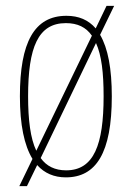

<svg xmlns="http://www.w3.org/2000/svg" viewBox="-20 -596 450 656"><path d="M91 -53 46 40H72L107 -32C132 -4 165 10 205 10C308 10 362 -73 362 -267C362 -361 349 -431 322 -477L370 -576H344L307 -499C282 -528 249 -542 207 -542C97 -542 48 -451 48 -267C48 -169 63 -99 91 -53ZM294 -474 104 -81C84 -123 76 -186 76 -267C76 -434 110 -517 205 -517C245 -517 274 -503 294 -474ZM206 -14C168 -14 139 -28 119 -56L308 -449C327 -407 334 -347 334 -267C334 -102 301 -14 206 -14Z"/></svg>

Font: Noto Serif Bengali ExtraCondensed Thin
Style: Regular
Weight: 100
Width: 2
Designer: Juan Bruce, Universal Thirst, Indian Type Foundry and the Monotype Design Team.
Foundry: Monotype Imaging Inc.
Version: Version 2.003